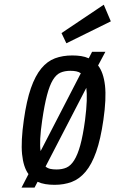

<svg xmlns="http://www.w3.org/2000/svg" viewBox="-20 -789 499 830"><path d="M73.1 21.9H129.4L142.4 -3.1Q158 4 176.6 7Q195.1 10 216 10Q256.9 10 290.1 -2.6Q323.4 -15.1 350 -46.7Q376.6 -78.3 395.8 -132.7Q415 -187.1 427 -270.9Q440.3 -362.7 433.9 -419.3Q427.4 -475.9 404 -505.9L435.6 -565.1H378.1L363.6 -537Q348 -543.9 330.5 -546.6Q313 -549.3 292.4 -549.3Q251.1 -549.3 217.7 -536.9Q184.3 -524.4 158.4 -493Q132.4 -461.6 113.6 -407.9Q94.9 -354.1 83.1 -270.9Q69.9 -178.6 75.4 -122.6Q81 -66.6 103.1 -36.3ZM353.1 -409.3Q356.1 -387 355 -353Q353.9 -319 347.6 -269.1Q338.4 -201.9 326.9 -160.6Q315.4 -119.3 300.5 -95.9Q285.6 -72.4 267.1 -64.4Q248.7 -56.4 224.3 -56.4Q209 -56.4 197.6 -58.9Q186.1 -61.4 176.9 -68.9ZM155.6 -135.9Q152.3 -155.6 153.9 -189.4Q155.6 -223.3 162.3 -268.4Q172.1 -335.7 183.3 -377.9Q194.4 -420 208.6 -443.4Q222.9 -466.9 241.3 -474.9Q259.7 -482.9 284.1 -482.9Q298.6 -482.9 309.7 -480.6Q320.9 -478.4 329.4 -472.3ZM266.9 -601.9 459.1 -696.7 428.6 -768.6 245.9 -646Z"/></svg>

Font: Secuela ExtLt
Style: Italic
Weight: 200
Italic angle: -8°
Designer: Fernando Haro
Foundry: deFharo
Version: Version 1.704